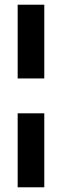

<svg xmlns="http://www.w3.org/2000/svg" viewBox="-20 -760 256 815"><path d="M168 -427V-740H55V-427ZM55 -279V35H168V-279Z"/></svg>

Font: Bluebird
Style: Ext
Weight: 400
Designer: Jasper
Foundry: Cannot Into Space Fonts
Version: Version 0.98